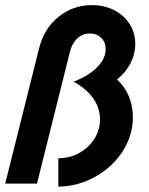

<svg xmlns="http://www.w3.org/2000/svg" viewBox="-26 -698 567 730"><path d="M195.8 11.8V-96.5Q239.6 -96.5 275.3 -116.3Q311.1 -136.1 332.6 -169.8Q354.2 -203.5 354.2 -244.4Q354.2 -287.5 328.8 -323.6Q303.5 -359.7 254.2 -387.5Q311.1 -409.7 343.4 -442.4Q375.7 -475 375.7 -511.1Q375.7 -537.5 358.7 -554.2Q341.7 -570.8 315.3 -570.8Q288.2 -570.8 267.7 -551.7Q247.2 -532.6 239.6 -500L114.6 0H-6.2L122.9 -515.3Q141.7 -589.6 196.5 -634Q251.4 -678.5 323.6 -678.5Q370.8 -678.5 408 -659.4Q445.1 -640.3 466.7 -606.9Q488.2 -573.6 488.2 -531.2Q488.2 -492.4 469.8 -456.9Q451.4 -421.5 418.8 -395.8Q447.9 -369.4 463.5 -332.6Q479.2 -295.8 479.2 -252.8Q479.2 -200 456.9 -152.8Q434.7 -105.6 395.5 -69.1Q356.2 -32.6 305.2 -11.1Q254.2 10.4 195.8 11.8Z"/></svg>

Font: Afacad
Style: Italic
Weight: 400
Italic angle: -14°
Designer: Kristian Moeller
Foundry: Dicotype
Version: Version 1.000